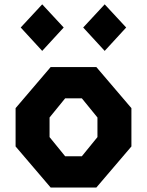

<svg xmlns="http://www.w3.org/2000/svg" viewBox="-20 -842 660 862"><path d="M207.5 0H412.5L570 -184.5V-356.5L412.5 -541H207.5L50 -356.5V-184.5ZM73 -718.5 169.5 -613.5 266 -718.5 169.5 -822.5ZM202.5 -226.5V-314.5L272.5 -400.5H347.5L417.5 -314.5V-226.5L347.5 -140.5H272.5ZM353.5 -718.5 450 -613.5 546.5 -718.5 450 -822.5Z"/></svg>

Font: Monaspace Krypton ExtraBold
Style: Regular
Weight: 800
Designer: Riley Cran & the Lettermatic Team
Foundry: Lettermatic
Version: Version 1.101 (Monaspace Krypton)